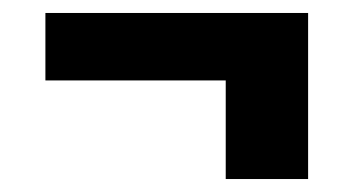

<svg xmlns="http://www.w3.org/2000/svg" viewBox="-20 -380 545 296"><path d="M50 -360H455V-104H328V-256H50Z"/></svg>

Font: Podkova ExtraBold
Style: Regular
Weight: 800
Designer: Ilya Yudin
Foundry: Cyreal (www.cyreal.org)
Version: Version 2.103